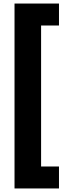

<svg xmlns="http://www.w3.org/2000/svg" viewBox="-20 -820 388 1084"><path d="M62 244V-800H313V-676H212V120H313V244Z"/></svg>

Font: Noto Sans Malayalam ExtraCondensed Black
Style: Regular
Weight: 900
Width: 2
Designer: Jelle Bosma - Monotype Design Team
Foundry: Monotype Imaging Inc.
Version: Version 2.104; ttfautohint (v1.8.4.7-5d5b)